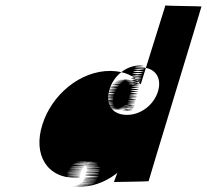

<svg xmlns="http://www.w3.org/2000/svg" viewBox="-20 -695 767 712"><path d="M136.9 -232C102.3 -122 153.1 -33 265.7 -35C318.3 -37 153.6 -38 266.2 -40C318.8 -42 155.1 -43 267.5 -44C320.8 -45 155.1 -46 267.4 -47C320.7 -48 156.3 -50 268.6 -51C321.9 -52 156.2 -53 270.1 -56C324 -59 159.3 -60 272.6 -61C326 -62 161.6 -64 274.9 -65C328.2 -66 163.5 -67 276.8 -68C330.1 -69 165.4 -70 279 -72C332.6 -74 167.6 -74 281.2 -76C334.5 -77 170.8 -78 285.5 -80C340.1 -82 175.7 -84 290 -85C343.3 -86 180.6 -87 293.9 -88C347.2 -89 183.5 -90 296.8 -91C350.1 -92 186.1 -92 300.4 -93C354.7 -94 190.7 -94 305 -95C358.4 -96 193.4 -96 307.4 -96C361.4 -96 197.7 -97 311.7 -97C365.7 -97 201.7 -97 314.7 -97C367.7 -97 203.4 -96 317.4 -96C371.4 -96 207 -95 321 -95C375 -95 210 -95 323.7 -94C377.7 -94 212.7 -94 326.4 -93C380.1 -92 216.1 -92 329.8 -91C382.8 -91 218.5 -90 331.2 -89C383.9 -88 220.3 -86 333.3 -86C386.3 -86 221.4 -83 334.4 -83C387.4 -83 222.2 -79 336.2 -79C389.2 -79 224.2 -76 337.2 -76C390.2 -76 224.9 -75 337.9 -75C391.9 -75 228.3 -73 342.3 -73C395.3 -73 228.1 -69 340.2 -66C392.3 -63 226.6 -61 339 -59C391.4 -57 224.5 -54 336.9 -52C389.3 -50 224 -49 336.4 -47C389.1 -46 222.5 -44 334.8 -42C387.2 -40 220.3 -37 333.3 -37C386.3 -37 219.1 -33 332.1 -33C384.1 -33 217.5 -31 328.9 -29C380.6 -28 215.9 -26 327.6 -25C379.3 -24 214 -23 325.7 -22C377.4 -21 212.1 -20 323.8 -19C375.5 -18 209.2 -17 320.9 -16C371.6 -15 205.3 -14 316 -13C366.7 -12 200.7 -12 311.4 -11C363.1 -10 196.1 -10 306.8 -9C357.4 -8 191.4 -8 302.1 -7C354.1 -7 186.8 -6 298.8 -6C349.8 -6 183.5 -5 294.5 -5C345.5 -5 178.9 -3 289.9 -3C342.9 -3 173.9 -3 286.9 -3C338.9 -3 172.9 -3 283.9 -3C335.2 -4 385.6 -28 422.3 -60C420.6 -61 420.3 -60 418.6 -61C417 -62 402.8 -19 402.1 -20C402.1 -20 531.7 -22 531 -23C530.3 -24 727.8 -670 727.1 -671C727.5 -672 593.8 -673 593.4 -675L501.8 -382C479.6 -414 441.8 -431 390.1 -432C277.4 -433 170.9 -343 136.9 -232ZM385.7 -362C401.2 -416 450.5 -453 499.2 -452C546.9 -451 446.3 -449 496.3 -449C546.3 -449 445.7 -447 495.7 -447C544.7 -447 443.7 -444 493.1 -442C541.5 -440 440.9 -438 490.3 -436C538.7 -434 438.8 -431 487.9 -428C536.9 -425 435.3 -423 484.4 -420C533.5 -417 433.6 -414 482.7 -411C532 -409 430.1 -406 480.2 -403C529.3 -400 429.7 -398 479.1 -396C528.2 -393 427.5 -391 476.9 -389C526.3 -387 424.8 -382 475.8 -382C525.8 -382 424.9 -379 474.9 -379C523.9 -379 424.2 -380 474.2 -380C523.5 -381 422.5 -381 472.8 -382C522.1 -383 421.7 -385 472 -386C521.3 -387 420.6 -388 469.9 -389C518.5 -391 417.8 -392 466.2 -393C514.5 -394 413.5 -394 462.8 -395C510.8 -395 411.1 -396 460.4 -397C508.7 -398 406.7 -398 455.7 -398C505.7 -398 402 -399 452 -399C500 -399 398.3 -400 447.3 -400C495.3 -400 395.3 -400 443.3 -400C493.3 -400 388 -399 438 -399C486 -399 383.4 -397 432.4 -397C482.4 -397 377.8 -395 427.8 -395C475.8 -395 374.2 -393 422.8 -392C470.5 -391 369.9 -389 418.6 -388C467.3 -387 366 -386 414.7 -385C463.4 -384 360.8 -382 409.2 -380C456.6 -378 356 -376 404.3 -374C452.7 -372 351.4 -371 400.8 -369C449.2 -367 348.6 -365 398.3 -364C447 -363 346.7 -362 396.4 -361C445.1 -360 344.8 -359 394.5 -358C443.1 -357 342.2 -354 391.3 -351C439.4 -348 339.5 -345 389.2 -344C438.9 -343 338.6 -342 388.3 -341C437.9 -340 337.6 -339 387.3 -338C437 -337 336.4 -335 386.8 -333C436.2 -331 335 -327 386 -327C436 -327 336.1 -321 386.1 -321C436.1 -321 335.2 -318 385.9 -317C435.6 -316 335 -314 385.7 -313C435.4 -312 335.8 -310 386.2 -308C436.6 -306 337.2 -305 387.6 -303C438 -301 338.7 -300 390.4 -299C441.1 -298 342.5 -296 394.2 -295C444.9 -294 346.9 -294 398.6 -293C449.3 -292 352 -291 403.7 -290C455.4 -289 356.4 -289 408.4 -289C460.1 -288 362.1 -288 414.1 -288C465.1 -288 367.4 -289 419.4 -289C470.4 -289 372.7 -290 424.7 -290C475.7 -290 378 -291 429 -291C480 -291 381.3 -292 433.6 -293C484.9 -294 386.9 -294 438.2 -295C489.5 -296 390.5 -296 442.8 -297C494.1 -298 396.4 -299 448.7 -300C500 -301 403.2 -305 455.2 -305C505.2 -305 406.2 -305 456.2 -305C506.2 -305 405.9 -304 455.9 -304C505.9 -304 405 -301 455 -301C504 -301 403.7 -300 453.4 -299C502.1 -298 401.5 -296 451.2 -295C499.9 -294 399 -291 449 -291C499 -291 398.7 -290 448.7 -290C497.7 -290 397.7 -287 448.4 -286C498.1 -285 399.1 -285 451.1 -285C502.1 -285 403.1 -285 454.4 -286C505.7 -287 407.4 -289 457.4 -289C507.4 -289 407.7 -290 457.7 -290C507.7 -290 409.3 -292 459.6 -293C509.9 -294 410.2 -295 461.5 -296C512.1 -298 414 -301 464 -301C514 -301 414.9 -304 464.9 -304C514.9 -304 416.5 -309 466.5 -309C515.5 -309 416.7 -313 466.7 -313C516.7 -313 417.9 -317 467.9 -317C517.9 -317 419.1 -321 469.1 -321C518.1 -321 419.8 -323 470.1 -324C519.1 -324 420.4 -325 470.4 -325C521.4 -325 423.2 -331 472.2 -331C522.2 -331 422.5 -332 472.5 -332C521.5 -332 423.4 -335 474 -337C523.6 -339 423.9 -340 474.6 -342C523.9 -343 425.5 -345 476.1 -347C525.7 -349 427.3 -351 478.2 -354C527.8 -356 428.5 -358 479.4 -361C529.3 -364 430.2 -367 480.8 -369C530.4 -371 432 -373 482.6 -375C532.3 -377 433.9 -379 484.8 -382C535.7 -385 435.6 -388 486.2 -390C535.8 -392 437.5 -394 488.4 -397C538 -399 438.6 -401 489.2 -403C539.4 -407 441.3 -410 492 -412C541.6 -414 442.5 -417 493.4 -420C544.3 -423 445.9 -425 496.9 -428C547.8 -431 448.4 -433 499 -435C549.6 -437 451.2 -439 501.8 -441C552.4 -443 453 -445 503 -445C553 -445 582 -409 565.8 -356C550.2 -305 500.9 -268 449.2 -269C394.5 -270 370.5 -309 385.7 -362Z"/></svg>

Font: Hussar Wojna
Style: 3Obl
Weight: 400
Designer: Robert Jablonski
Foundry: Cannot Into Space Fonts
Version: Version 1.01